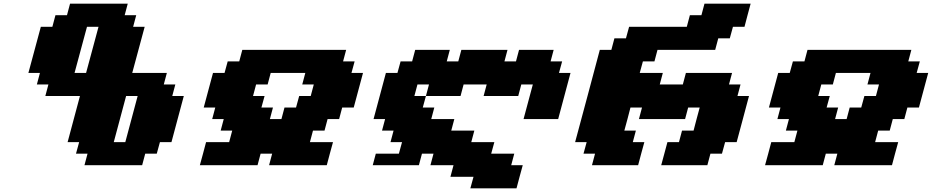

<svg xmlns="http://www.w3.org/2000/svg" viewBox="-20 -895 5048 1040"><path d="M437.5 0H750L766.6 -62.5H829.1L846.2 -125H908.7Q919.9 -166.5 942.1 -249.8Q964.4 -333 975.6 -375H913.1L929.7 -437.5H867.2L883.8 -500H696.3Q707.5 -541.5 730 -625Q752.4 -708.5 763.7 -750H701.2L717.8 -812.5H655.3L671.9 -875H359.4L342.8 -812.5H280.3L263.7 -750H201.2Q189.9 -708.5 167.5 -625Q145 -541.5 133.8 -500H196.3L179.7 -437.5H242.2L225.6 -375H413.1Q401.9 -333 379.6 -250Q357.4 -167 346.2 -125H408.7L391.6 -62.5H454.1ZM658.7 -125H596.2Q607.4 -166.5 629.6 -249.8Q651.9 -333 663.1 -375H725.6Q714.4 -333 692.1 -249.8Q669.9 -166.5 658.7 -125ZM446.3 -500H383.8Q395 -541.5 417.5 -625Q439.9 -708.5 451.2 -750H513.7Q502.4 -708.5 480 -625Q457.5 -541.5 446.3 -500Z M1437.5 0H1750Q1755.4 -21 1766.6 -62.5Q1777.8 -104 1783.7 -125H1658.7L1675.3 -187.5H1737.8L1754.4 -250H1816.9L1833.5 -312.5H1896L1946.3 -500H1883.8L1900.9 -562.5H1838.4L1855 -625H1292.5L1275.9 -562.5H1213.4L1196.3 -500H1133.8L1083.5 -312.5H1146L1129.4 -250H1191.9L1175.3 -187.5H1237.8L1221.2 -125H1096.2Q1090.8 -104 1079.6 -62.5Q1068.4 -21 1062.5 0H1375L1391.6 -62.5H1454.1ZM1504.4 -250H1441.9L1458.5 -312.5H1396L1413.1 -375H1350.6L1367.2 -437.5H1429.7L1446.3 -500H1633.8L1617.2 -437.5H1679.7L1663.1 -375H1600.6L1583.5 -312.5H1521Z M2015.6 -62.5 1999 0H2249L2265.6 -62.5H2328.1L2311.5 0H2436.5L2419.9 62.5H2544.9L2527.8 125H2777.8Q2783.2 104 2794.4 62.5Q2805.7 21 2811.5 0H2749L2765.6 -62.5H2640.6L2657.7 -125H2532.7L2549.3 -187.5H2424.3L2440.9 -250H2315.9L2332.5 -312.5H2270L2287.1 -375H2224.6L2241.2 -437.5H2303.7L2287.1 -375H2474.6L2491.2 -437.5H2616.2L2599.6 -375H2787.1L2803.7 -437.5H2866.2L2815.9 -250H3003.4Q3014.6 -292 3036.9 -375.2Q3059.1 -458.5 3070.3 -500H3007.8L3024.9 -562.5H2962.4L2979 -625H2791.5L2774.9 -562.5H2712.4L2729 -625H2479L2462.4 -562.5H2399.9L2416.5 -625H2229L2212.4 -562.5H2149.9L2132.8 -500H2070.3Q2059.1 -458 2036.9 -375Q2014.6 -292 2003.4 -250H2065.9L2049.3 -187.5H2111.8L2095.2 -125H2157.7L2140.6 -62.5Z M3561.5 0H3811.5L3828.1 -62.5H3890.6L3907.7 -125H3970.2Q3981.4 -166.5 4003.7 -249.8Q4025.9 -333 4037.1 -375H3974.6L3991.2 -437.5H3928.7L3945.3 -500H3695.3L3678.7 -437.5H3553.7L3570.3 -500H3445.3L3462.4 -562.5H3524.9L3541.5 -625H3854L3870.6 -687.5H3933.1L3950.2 -750H4012.7Q4018.1 -770.5 4029.1 -812.5Q4040 -854.5 4045.9 -875H3795.9L3779.3 -812.5H3716.8L3700.2 -750H3387.7L3370.6 -687.5H3308.1L3291.5 -625H3229Q3207 -542 3162.4 -375Q3117.7 -208 3095.2 -125H3157.7L3140.6 -62.5H3203.1L3186.5 0H3436.5Q3441.9 -21 3453.1 -62.5Q3464.4 -104 3470.2 -125H3407.7L3424.3 -187.5H3361.8Q3367.7 -208 3378.7 -249.8Q3389.6 -291.5 3395 -312.5H3457.5L3440.9 -250H3690.9L3707.5 -312.5H3770Q3764.2 -292 3753.2 -250.2Q3742.2 -208.5 3736.8 -187.5H3674.3L3657.7 -125H3595.2Q3589.4 -104 3578.4 -62.5Q3567.4 -21 3561.5 0Z M4499 0H4811.5Q4816.9 -21 4828.1 -62.5Q4839.4 -104 4845.2 -125H4720.2L4736.8 -187.5H4799.3L4815.9 -250H4878.4L4895 -312.5H4957.5L5007.8 -500H4945.3L4962.4 -562.5H4899.9L4916.5 -625H4354L4337.4 -562.5H4274.9L4257.8 -500H4195.3L4145 -312.5H4207.5L4190.9 -250H4253.4L4236.8 -187.5H4299.3L4282.7 -125H4157.7Q4152.3 -104 4141.1 -62.5Q4129.9 -21 4124 0H4436.5L4453.1 -62.5H4515.6ZM4565.9 -250H4503.4L4520 -312.5H4457.5L4474.6 -375H4412.1L4428.7 -437.5H4491.2L4507.8 -500H4695.3L4678.7 -437.5H4741.2L4724.6 -375H4662.1L4645 -312.5H4582.5Z"/></svg>

Font: Faithful 32x
Style: BoldOblique
Weight: 400
Foundry: Faithful Resource Pack
Version: Version 1.0; January 27, 2023